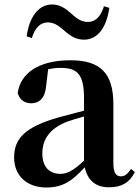

<svg xmlns="http://www.w3.org/2000/svg" viewBox="-20 -821 625 857"><path d="M99 -659 122 -651C136 -696 159 -721 194 -721C226 -721 249 -700 273 -679C295 -661 318 -644 355 -644C415 -644 455 -696 468 -786L444 -793C430 -748 407 -723 372 -723C340 -723 317 -743 293 -765C272 -783 247 -801 213 -801C152 -801 111 -746 99 -659ZM466 15C522 15 558 -5 582 -53L565 -67C547 -41 535 -34 520 -34C498 -34 486 -48 486 -95V-356C486 -494 428 -552 295 -552C154 -552 72 -496 59 -406C67 -376 89 -360 120 -360C154 -360 182 -382 186 -439L195 -512C215 -516 232 -518 250 -518C327 -518 355 -488 355 -381V-327L245 -298C93 -255 43 -204 43 -118C43 -34 103 16 187 16C263 16 304 -16 358 -74C371 -18 405 15 466 15ZM355 -104C306 -57 277 -45 250 -45C201 -45 169 -75 169 -136C169 -203 206 -248 277 -277C297 -284 325 -293 355 -301Z"/></svg>

Font: Source Han Serif CN
Style: Bold
Weight: 700
Designer: Ryoko NISHIZUKA 西塚涼子 (kana & ideographs); Frank Grießhammer (Latin, Greek & Cyrillic); Wenlong ZHANG 张文龙 (bopomofo); San
Foundry: Adobe
Version: Version 2.003;hotconv 1.1.1;makeotfexe 2.6.0